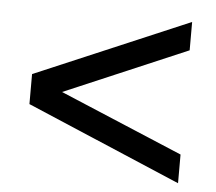

<svg xmlns="http://www.w3.org/2000/svg" viewBox="-42 -640 652 580"><g transform="rotate(5 284.0 -350.5)"><path d="M518 -106 50 -305V-396L518 -595V-509L145 -350L518 -193Z"/></g></svg>

Font: MuseoModerno Thin
Style: Regular
Weight: 400
Version: Version 1.003